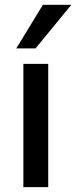

<svg xmlns="http://www.w3.org/2000/svg" viewBox="-20 -764 311 784"><path d="M75.4 0V-503.2H176.9V0ZM46.4 -566.3 155.2 -744.3H271.2L125 -566.3Z"/></svg>

Font: REM Medium
Style: Regular
Weight: 500
Designer: Octavio Pardo
Foundry: Ashler Design
Version: Version 1.005;gftools[0.9.28]